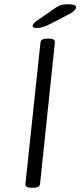

<svg xmlns="http://www.w3.org/2000/svg" viewBox="-20 -884 379 906"><path d="M128 2Q98 2 100 -16L171 -684Q173 -702 202 -702H210Q241 -702 239 -684L169 -16Q167 2 136 2ZM153 -752Q134 -752 134 -761Q134 -771 151 -784L233 -841Q251 -854 264.5 -859Q278 -864 299 -864Q339 -864 339 -850Q339 -834 302 -815L219 -772Q199 -762 184.5 -757Q170 -752 153 -752Z"/></svg>

Font: Asap Expanded Expanded Light
Style: Italic
Weight: 300
Width: 7
Italic angle: -6°
Designer: Pablo Cosgaya
Foundry: Omnibus-Type
Version: Version 3.001; ttfautohint (v1.8.4.7-5d5b)